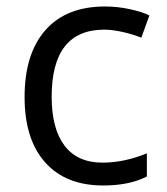

<svg xmlns="http://www.w3.org/2000/svg" viewBox="-20 -565 516 595"><path d="M299.8 9.8Q183.6 9.8 119.9 -61.8Q56.2 -133.3 56.2 -264.2Q56.2 -398.4 120.8 -471.7Q185.5 -544.9 305.2 -544.9Q343.8 -544.9 382.3 -536.6Q420.9 -528.3 442.9 -517.1L418 -448.2Q391.1 -459 359.4 -466.1Q327.6 -473.1 303.2 -473.1Q140.1 -473.1 140.1 -265.1Q140.1 -166.5 179.9 -113.8Q219.7 -61 297.9 -61Q364.7 -61 435.1 -89.8V-18.1Q381.3 9.8 299.8 9.8Z"/></svg>

Font: f0_44652 
Style: Regular
Weight: 400
Foundry: Ascender Corporation
Version: Version 1.10